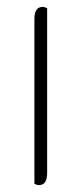

<svg xmlns="http://www.w3.org/2000/svg" viewBox="-20 -534 237 558"><path d="M80 0V-479Q80 -514 104 -514Q110 -514 117 -510V-31Q117 4 93 4Q87 4 80 0Z"/></svg>

Font: Thasadith
Style: Regular
Weight: 400
Designer: Cadson Demak Co.,Ltd.
Foundry: Cadson Demak Co.,Ltd.
Version: Version 1.000; ttfautohint (v1.6)